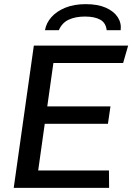

<svg xmlns="http://www.w3.org/2000/svg" viewBox="-20 -906 638 926"><path d="M46.2 0 143.2 -686H598L573.8 -602H237.5L208 -392.8H512.8L500.5 -308.8H195.8L164.2 -84H505.5L506.2 0ZM197 -760.5Q202.8 -795 228 -823.4Q253.2 -851.8 295.1 -868.9Q337 -886 393.5 -886Q451.5 -886 490.2 -868.9Q529 -851.8 547.6 -823.4Q566.2 -795 562 -760.5H494.5Q490.5 -796 463.4 -811.1Q436.2 -826.2 389.8 -826.2Q344 -826.2 311.5 -811.1Q279 -796 263.8 -760.5Z"/></svg>

Font: Chivo Medium
Style: Italic
Weight: 500
Italic angle: -8.05°
Designer: Hector Gatti
Foundry: Omnibus-Type
Version: Version 2.002